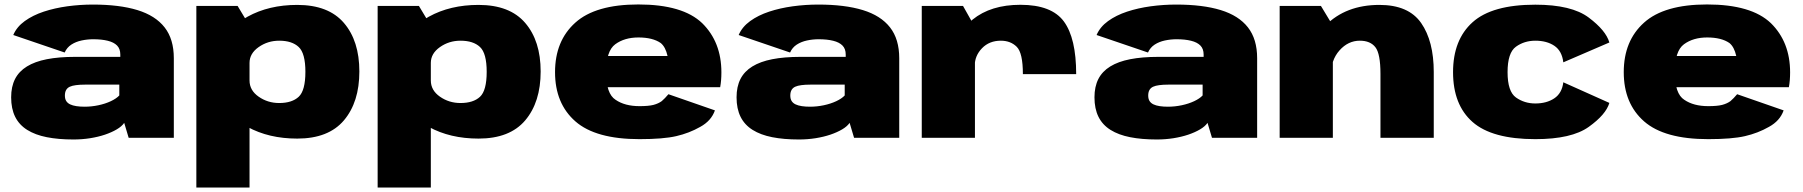

<svg xmlns="http://www.w3.org/2000/svg" viewBox="-20 -618 8086 861"><path d="M309.5 7.5Q348 7.5 384.2 1.8Q420.5 -4 450.8 -14.2Q481 -24.5 503.5 -37.8Q526 -51 537 -67L557 0H759.5V-357Q759.5 -442.5 718.2 -495.2Q677 -548 596.2 -572.8Q515.5 -597.5 396.5 -597.5Q339 -597.5 282.2 -589.8Q225.5 -582 176.2 -565.8Q127 -549.5 91 -523.5Q55 -497.5 39.5 -461L270 -382.5Q280 -405 300 -418Q320 -431 346 -436.5Q372 -442 398 -442Q436 -442 463.2 -435.2Q490.5 -428.5 505 -413.8Q519.5 -399 519.5 -373.5V-363H316Q244 -363 190.2 -352.5Q136.5 -342 100.8 -320Q65 -298 47.5 -263.8Q30 -229.5 30 -181.5Q30 -130.5 48 -94.2Q66 -58 102 -35.5Q138 -13 189.8 -2.8Q241.5 7.5 309.5 7.5ZM359.5 -139.5Q339 -139.5 322.5 -142Q306 -144.5 294.5 -150Q283 -155.5 277 -165Q271 -174.5 271 -189.5Q271 -204.5 276.5 -214.2Q282 -224 292.8 -229Q303.5 -234 320.8 -236.2Q338 -238.5 361 -238.5H515V-190Q502 -176 477 -164.2Q452 -152.5 421.2 -146Q390.5 -139.5 359.5 -139.5Z M860.5 223H1099V-502.5L1045.5 -591.5H860.5ZM1313 3.5Q1453 3.5 1522.2 -78.2Q1591.5 -160 1591.5 -297.5Q1591.5 -434.5 1522.2 -515.2Q1453 -596 1313 -596Q1185.5 -596 1090.2 -543.2Q995 -490.5 995 -433L1099 -336Q1099 -378 1139.8 -406.8Q1180.5 -435.5 1232 -435.5Q1289.5 -435.5 1319.5 -407.2Q1349.5 -379 1349.5 -296Q1349.5 -212 1319.5 -184Q1289.5 -156 1232 -156Q1180.5 -156 1139.8 -184.5Q1099 -213 1099 -257L995 -158.5Q995 -101 1090.2 -48.8Q1185.5 3.5 1313 3.5Z M1673.5 223H1912V-502.5L1858.5 -591.5H1673.5ZM2126 3.5Q2266 3.5 2335.2 -78.2Q2404.5 -160 2404.5 -297.5Q2404.5 -434.5 2335.2 -515.2Q2266 -596 2126 -596Q1998.5 -596 1903.2 -543.2Q1808 -490.5 1808 -433L1912 -336Q1912 -378 1952.8 -406.8Q1993.5 -435.5 2045 -435.5Q2102.5 -435.5 2132.5 -407.2Q2162.5 -379 2162.5 -296Q2162.5 -212 2132.5 -184Q2102.5 -156 2045 -156Q1993.5 -156 1952.8 -184.5Q1912 -213 1912 -257L1808 -158.5Q1808 -101 1903.2 -48.8Q1998.5 3.5 2126 3.5Z M2848 6V-142Q2782 -142 2740.5 -170.5Q2698 -197.5 2698 -293.5Q2698 -389.5 2739 -419.5Q2780.5 -450 2843 -450Q2907 -450 2943 -425Q2964.5 -407.5 2973.5 -367H2677.5V-227H3209.5Q3215 -256 3215 -293.5Q3215 -429.5 3129 -514Q3041.5 -598 2842.5 -598Q2650.5 -598 2560 -516.5Q2469 -435 2469 -294.5Q2469 -153.5 2560.5 -73.5Q2651.5 6 2848 6ZM2848 -142V6Q2954 6 3012.5 -7.5Q3071 -21 3120 -49Q3169.5 -76 3186 -123L2977.5 -195.5Q2962 -177 2947.5 -164.5Q2932.5 -153.5 2910 -147.5Q2888 -142 2848 -142Z M3562.5 7.5Q3601 7.5 3637.2 1.8Q3673.5 -4 3703.8 -14.2Q3734 -24.5 3756.5 -37.8Q3779 -51 3790 -67L3810 0H4012.5V-357Q4012.5 -442.5 3971.2 -495.2Q3930 -548 3849.2 -572.8Q3768.5 -597.5 3649.5 -597.5Q3592 -597.5 3535.2 -589.8Q3478.5 -582 3429.2 -565.8Q3380 -549.5 3344 -523.5Q3308 -497.5 3292.5 -461L3523 -382.5Q3533 -405 3553 -418Q3573 -431 3599 -436.5Q3625 -442 3651 -442Q3689 -442 3716.2 -435.2Q3743.5 -428.5 3758 -413.8Q3772.5 -399 3772.5 -373.5V-363H3569Q3497 -363 3443.2 -352.5Q3389.5 -342 3353.8 -320Q3318 -298 3300.5 -263.8Q3283 -229.5 3283 -181.5Q3283 -130.5 3301 -94.2Q3319 -58 3355 -35.5Q3391 -13 3442.8 -2.8Q3494.5 7.5 3562.5 7.5ZM3612.5 -139.5Q3592 -139.5 3575.5 -142Q3559 -144.5 3547.5 -150Q3536 -155.5 3530 -165Q3524 -174.5 3524 -189.5Q3524 -204.5 3529.5 -214.2Q3535 -224 3545.8 -229Q3556.5 -234 3573.8 -236.2Q3591 -238.5 3614 -238.5H3768V-190Q3755 -176 3730 -164.2Q3705 -152.5 3674.2 -146Q3643.5 -139.5 3612.5 -139.5Z M4567 -285.5H4806Q4806 -446.5 4751 -521.5Q4696 -596.5 4556 -596.5Q4423 -596.5 4341.5 -530.2Q4260 -464 4260 -379.5L4351 -322.5Q4351 -368 4383.8 -401.8Q4416.5 -435.5 4468 -435.5Q4512 -435.5 4539.5 -408Q4567 -380.5 4567 -285.5ZM4113.5 0H4352V-496.5L4298.5 -591.5H4113.5Z M5167.5 7.5Q5206 7.5 5242.2 1.8Q5278.5 -4 5308.8 -14.2Q5339 -24.5 5361.5 -37.8Q5384 -51 5395 -67L5415 0H5617.5V-357Q5617.5 -442.5 5576.2 -495.2Q5535 -548 5454.2 -572.8Q5373.5 -597.5 5254.5 -597.5Q5197 -597.5 5140.2 -589.8Q5083.5 -582 5034.2 -565.8Q4985 -549.5 4949 -523.5Q4913 -497.5 4897.5 -461L5128 -382.5Q5138 -405 5158 -418Q5178 -431 5204 -436.5Q5230 -442 5256 -442Q5294 -442 5321.2 -435.2Q5348.5 -428.5 5363 -413.8Q5377.5 -399 5377.5 -373.5V-363H5174Q5102 -363 5048.2 -352.5Q4994.5 -342 4958.8 -320Q4923 -298 4905.5 -263.8Q4888 -229.5 4888 -181.5Q4888 -130.5 4906 -94.2Q4924 -58 4960 -35.5Q4996 -13 5047.8 -2.8Q5099.5 7.5 5167.5 7.5ZM5217.5 -139.5Q5197 -139.5 5180.5 -142Q5164 -144.5 5152.5 -150Q5141 -155.5 5135 -165Q5129 -174.5 5129 -189.5Q5129 -204.5 5134.5 -214.2Q5140 -224 5150.8 -229Q5161.5 -234 5178.8 -236.2Q5196 -238.5 5219 -238.5H5373V-190Q5360 -176 5335 -164.2Q5310 -152.5 5279.2 -146Q5248.5 -139.5 5217.5 -139.5Z M5718.5 0H5957V-503L5903.5 -591.5H5718.5ZM6170.5 0H6409.5V-295Q6409.5 -433.5 6353 -514.8Q6296.5 -596 6166 -596Q6015 -596 5923.2 -503Q5831.5 -410 5831.5 -332L5948 -279Q5948 -348.5 5986.8 -392Q6025.5 -435.5 6078 -435.5Q6125 -435.5 6147.8 -406.2Q6170.5 -377 6170.5 -286.5Z M6865 6Q7027.5 6 7104.5 -49Q7181.5 -104 7197 -156.5L6990.5 -249Q6984.5 -200 6950 -177Q6915.5 -154 6865 -154Q6816 -154 6778.2 -180.8Q6740.5 -207.5 6740.5 -294.5Q6740.5 -381.5 6778 -408.5Q6815.5 -435.5 6865 -435.5Q6916.5 -435.5 6950.5 -412.5Q6984.5 -389.5 6990.5 -338.5L7197 -427.5Q7181.5 -481.5 7104.5 -539.2Q7027.5 -597 6865 -597Q6671 -597 6583.5 -518.2Q6496 -439.5 6496 -294.5Q6496 -148 6583.5 -71Q6671 6 6865 6Z M7640.5 6V-142Q7574.5 -142 7533 -170.5Q7490.5 -197.5 7490.5 -293.5Q7490.5 -389.5 7531.5 -419.5Q7573 -450 7635.5 -450Q7699.5 -450 7735.5 -425Q7757 -407.5 7766 -367H7470V-227H8002Q8007.5 -256 8007.5 -293.5Q8007.5 -429.5 7921.5 -514Q7834 -598 7635 -598Q7443 -598 7352.5 -516.5Q7261.5 -435 7261.5 -294.5Q7261.5 -153.5 7353 -73.5Q7444 6 7640.5 6ZM7640.5 -142V6Q7746.5 6 7805 -7.5Q7863.5 -21 7912.5 -49Q7962 -76 7978.5 -123L7770 -195.5Q7754.5 -177 7740 -164.5Q7725 -153.5 7702.5 -147.5Q7680.5 -142 7640.5 -142Z"/></svg>

Font: Anybody SemiExpanded Black
Style: Regular
Weight: 900
Width: 6
Version: Version 1.113;gftools[0.9.25]